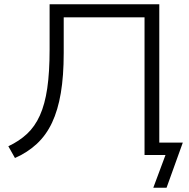

<svg xmlns="http://www.w3.org/2000/svg" viewBox="-20 -725 886 898"><path d="M697 153 754 0H656V-644H278V-477Q278 -370 264.5 -290Q251 -210 223.5 -151.5Q196 -93 152.5 -52.5Q109 -12 50 14L19 -41Q70 -65 106.5 -99Q143 -133 166.5 -185Q190 -237 201 -312Q212 -387 212 -493V-705H725V-58H835L759 153Z"/></svg>

Font: Nunito Sans 10pt SemiExpanded Light
Style: Regular
Weight: 300
Width: 6
Designer: Vernon Adams
Foundry: Vernon Adams
Version: Version 3.101;gftools[0.9.27]